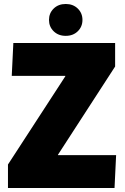

<svg xmlns="http://www.w3.org/2000/svg" viewBox="-20 -944 630 964"><path d="M20 -118 308 -561V-563H39L47 -728H558V-610L271 -167V-165H563L555 0H20ZM310 -764Q273 -764 249.5 -787Q226 -810 226 -844Q226 -878 249.5 -901Q273 -924 310 -924Q347 -924 370.5 -901Q394 -878 394 -844Q394 -810 370.5 -787Q347 -764 310 -764Z"/></svg>

Font: Murecho Black
Style: Regular
Weight: 900
Designer: Neil Summerour
Foundry: Positype
Version: Version 1.010; ttfautohint (v1.8.3)